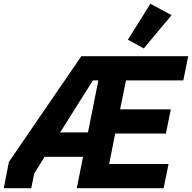

<svg xmlns="http://www.w3.org/2000/svg" viewBox="-43 -995 1015 1015"><path d="M864 -915 752 -975 633 -785 717 -739ZM-23 0H122L138 -78L193 -166H396L363 0H822L848 -128H534L566 -289H834L860 -417H592L623 -570H926L952 -698H387L4 -139ZM275 -295 448 -570H477L422 -295Z"/></svg>

Font: Braiins Sans
Style: Bold Italic
Weight: 700
Italic angle: -11.31°
Designer: Mike Abbink, Paul van der Laan, Pieter van Rosmalen, Jiri Chlebus, Lubos Buracinsky
Foundry: Bold Monday, Sudetype
Version: Version 1.000;hotconv 1.0.109;makeotfexe 2.5.65596